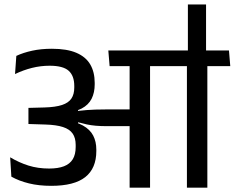

<svg xmlns="http://www.w3.org/2000/svg" viewBox="-20 -868 1085 888"><path d="M939 0V-587.5H844.5V0ZM1045 -562 1039 -634.5H737L744.5 -562ZM849 -847.5V-622.5H933V-847.5ZM780 -562 774.5 -634.5H481L487 -562ZM579.5 0H674V-589H579.5ZM27 -140.5 32.5 -51Q68 -31 114 -19.8Q160 -8.5 217 -8.5Q323.5 -8.5 374.5 -49Q425.5 -89.5 425.5 -169.5V-176Q425.5 -213 411 -241Q396.5 -269 363.5 -287.5Q330.5 -306 275 -314.5L274 -347Q326 -349.5 357.8 -366.2Q389.5 -383 403.8 -411.5Q418 -440 418 -478V-484.5Q418 -534.5 397.5 -569.8Q377 -605 333.2 -623.8Q289.5 -642.5 220 -642.5Q170 -642.5 128.8 -633.5Q87.5 -624.5 55.5 -609.5L49.5 -525.5Q88 -544 128 -554Q168 -564 209.5 -564Q271.5 -564 297.5 -540.8Q323.5 -517.5 323.5 -470.5V-463Q323.5 -432 310.2 -412.2Q297 -392.5 267 -382.5Q237 -372.5 186 -371L111.5 -369V-294.5L191 -292Q240.5 -290.5 271.2 -280.5Q302 -270.5 316 -250.2Q330 -230 330 -198V-188Q330 -153.5 316.5 -131.5Q303 -109.5 275.8 -99Q248.5 -88.5 207.5 -88.5Q155.5 -88.5 111.8 -102.2Q68 -116 27 -140.5ZM269 -355V-306.5L339 -291L341.5 -302.5Q363 -296.5 381.8 -292.5Q400.5 -288.5 422.8 -286.5Q445 -284.5 476.5 -284.5H613.5V-362H474.5Q443 -362 421.5 -361.2Q400 -360.5 381.5 -359Q363 -357.5 341 -355L340 -363.5Z"/></svg>

Font: Anek Devanagari Medium Medium
Style: Regular
Weight: 500
Version: Version 1.003